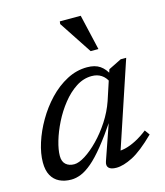

<svg xmlns="http://www.w3.org/2000/svg" viewBox="-106 -770 738 860"><g transform="rotate(-15 263.0 -339.5)"><path d="M289.5 -30.5 350 -205H354.5Q311.5 -141 277.5 -99Q243.5 -57 215.8 -33.5Q188 -10 164.5 -0.5Q141 9 119 9Q88 9 64.5 -2.5Q41 -14 28 -37.5Q15 -61 15 -98Q15 -139 30.5 -187.8Q46 -236.5 73.8 -284.2Q101.5 -332 139.2 -371.8Q177 -411.5 222 -435.2Q267 -459 316 -459Q353 -459 375.8 -443.2Q398.5 -427.5 413 -397L399 -368.5Q389 -391 370.5 -403.2Q352 -415.5 326 -415.5Q287.5 -415.5 253 -393Q218.5 -370.5 189.8 -334.2Q161 -298 140 -256Q119 -214 107.5 -174.5Q96 -135 96 -106.5Q96 -80 110.8 -67Q125.5 -54 149.5 -54Q170.5 -54 200.8 -73Q231 -92 263 -124.8Q295 -157.5 322.8 -200Q350.5 -242.5 366.5 -289L411 -424.5L471.5 -454.5H497L357.5 -36.5L344.5 -60Q363 -57.5 387.2 -63.2Q411.5 -69 438.5 -83Q465.5 -97 493 -118.5L509.5 -95.5Q447.5 -34.5 403.8 -12.2Q360 10 328 10Q302.5 10 292.5 -0.5Q282.5 -11 289.5 -30.5ZM387 -524.5H351L250.5 -677L252 -689H349Z"/></g></svg>

Font: Newsreader
Style: Italic
Weight: 400
Italic angle: -17°
Designer: Hugues Gentile
Foundry: Production Type
Version: Version 1.003